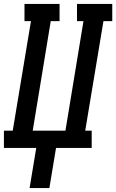

<svg xmlns="http://www.w3.org/2000/svg" viewBox="-42 -755 593 980"><path d="M109 205 143 0H-22V-88H23L116 -647H83V-735H262V-647H217L125 -88H292L384 -647H351V-735H531V-647H486L393 -88H426V0H244L210 205Z"/></svg>

Font: Iosevka Curly Slab SmBdObl
Style: Regular
Weight: 600
Italic angle: -9°
Monospace: yes
Designer: Belleve Invis
Foundry: Belleve Invis
Version: Version 11.0.0; ttfautohint (v1.8.3)